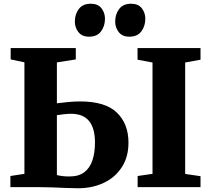

<svg xmlns="http://www.w3.org/2000/svg" viewBox="-20 -1000 1127 1026"><path d="M397 6Q366.5 6 333.5 4.5Q300.5 3 264.5 1.5Q228.5 0 188.5 0H35.5V-59.5L110.5 -71V-667L37 -682.5V-743H385V-682.5L284 -666.5V-448Q306 -451 341.2 -454.5Q376.5 -458 407.5 -458Q543 -458 604.8 -398Q666.5 -338 666.5 -238Q666.5 -160.5 630.5 -105.8Q594.5 -51 533.5 -22.5Q472.5 6 397 6ZM351 -57Q400.5 -57 430.2 -79.5Q460 -102 473.8 -143Q487.5 -184 487.5 -238.5Q487.5 -314.5 456 -353.2Q424.5 -392 359 -392Q343.5 -392 320.5 -389.5Q297.5 -387 284 -384.5V-64.5Q298 -61 314.2 -59Q330.5 -57 351 -57ZM795 -71V-666L715 -681V-743H1051.5V-681L969.5 -666V-70.5L1051.5 -58.5V0H715.5V-59.5ZM455.5 -804Q418 -804 399 -828.5Q380 -853 380 -884.5Q380 -924 401.2 -952Q422.5 -980 464.5 -980H465.5Q503.5 -980 522.2 -955.8Q541 -931.5 541 -900Q541 -861 520 -832.5Q499 -804 456.5 -804ZM671 -804Q633.5 -804 614.5 -828.5Q595.5 -853 595.5 -884.5Q595.5 -924 616.8 -952Q638 -980 680 -980H681Q719 -980 737.8 -955.8Q756.5 -931.5 756.5 -900Q756.5 -861 735.5 -832.5Q714.5 -804 672 -804Z"/></svg>

Font: Merriweather 36pt Black
Style: Regular
Weight: 900
Version: Version 2.100